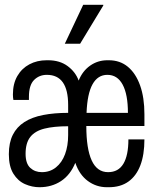

<svg xmlns="http://www.w3.org/2000/svg" viewBox="-20 -773 640 803"><path d="M145 10Q114 10 84.5 -3Q55 -16 36 -46.5Q17 -77 17 -128Q17 -176 33.5 -209Q50 -242 82 -262.5Q114 -283 160.5 -292Q207 -301 265 -301V-334Q265 -460 176 -460Q144 -460 122.5 -438.5Q101 -417 101 -368V-355H36Q35 -360 34.5 -366Q34 -372 34 -378Q34 -423 52.5 -455Q71 -487 103 -504Q135 -521 175 -521H181Q230 -521 263 -496.5Q296 -472 309 -436Q325 -476 357 -498.5Q389 -521 429 -521H435Q482 -521 515 -493.5Q548 -466 566 -415.5Q584 -365 584 -295V-246H341Q341 -151 363.5 -102Q386 -53 432 -53Q475 -53 496 -88Q517 -123 517 -190H584Q584 -126 567 -81.5Q550 -37 517 -13.5Q484 10 435 10H427Q383 10 347.5 -16Q312 -42 295 -92Q274 -41 235 -15.5Q196 10 145 10ZM155 -53Q189 -53 214 -73Q239 -93 252 -128Q265 -163 265 -208V-245Q205 -245 165.5 -235Q126 -225 106.5 -200Q87 -175 87 -130Q87 -89 106.5 -71Q126 -53 155 -53ZM342 -301H515Q515 -378 493 -419Q471 -460 429 -460Q389 -460 367 -420.5Q345 -381 342 -301ZM251 -590 328 -753H412V-750L315 -590Z"/></svg>

Font: Chivo Mono Light
Style: Regular
Weight: 300
Monospace: yes
Designer: Hector Gatti
Foundry: Omnibus-Type
Version: Version 1.008